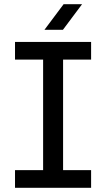

<svg xmlns="http://www.w3.org/2000/svg" viewBox="-20 -901 509 921"><path d="M52 0V-84.8H186.8V-615.2H52V-700H417V-615.2H282.6V-84.8H417V0ZM193.2 -758 285.2 -881H373.8L281.8 -758Z"/></svg>

Font: MuseoModerno Thin
Style: Regular
Weight: 100
Designer: Pablo Cosgaya, Héctor Gatti, Marcela Romero, and the Authors of The MuseoModerno Project.
Foundry: Omnibus-Type Team
Version: Version 1.003